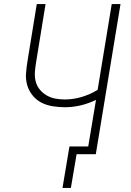

<svg xmlns="http://www.w3.org/2000/svg" viewBox="-20 -755 640 940"><path d="M327 165H286L320 -38H412L450 -266Q413 -248 374.5 -239Q336 -230 298 -230Q267 -230 237 -235Q207 -240 182 -253Q157 -266 139 -288.5Q121 -311 113 -339Q105 -367 107.5 -397.5Q110 -428 115 -458L160 -735H203L157 -452Q153 -428 151 -404Q149 -380 154.5 -357.5Q160 -335 174 -317.5Q188 -300 207.5 -288.5Q227 -277 250 -272.5Q273 -268 297 -268Q338 -268 379 -280Q420 -292 458 -315L527 -735H570L449 0H355Z"/></svg>

Font: Iosevka XLt Ex Obl
Style: Regular
Weight: 200
Width: 7
Italic angle: -9°
Monospace: yes
Designer: Belleve Invis
Foundry: Belleve Invis
Version: Version 32.5.0; ttfautohint (v1.8.4)